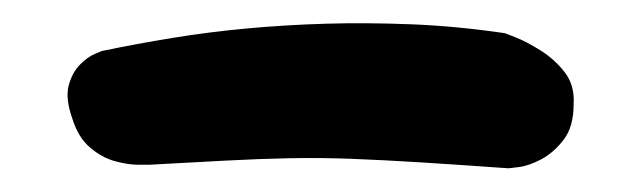

<svg xmlns="http://www.w3.org/2000/svg" viewBox="-20 -400 542 162"><path d="M106 -261Q105 -261 96.5 -261Q88 -261 77 -264Q66 -267 56 -275.5Q46 -284 41 -300Q35 -317 38 -328Q41 -339 47.5 -345.5Q54 -352 60 -354.5Q66 -357 66 -357Q95 -363 125.5 -368Q156 -373 188.5 -376Q221 -379 255 -380Q289 -381 327 -379.5Q365 -378 406 -372Q406 -372 415 -368.5Q424 -365 436 -357.5Q448 -350 456.5 -339Q465 -328 464 -312Q464 -293 455.5 -282Q447 -271 436.5 -265.5Q426 -260 417.5 -259Q409 -258 409 -258Q367 -261 335 -263Q303 -265 276.5 -266Q250 -267 224.5 -266.5Q199 -266 170.5 -264.5Q142 -263 106 -261Z"/></svg>

Font: Sour Gummy Black SemiBold
Style: Regular
Weight: 600
Version: Version 1.000